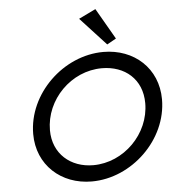

<svg xmlns="http://www.w3.org/2000/svg" viewBox="-60 -955 922 1025"><g transform="rotate(-5 401.0 -442.5)"><path d="M496.1 -583C619.1 -583 710.9 -505.9 710.9 -377C710.9 -212.9 570.3 -71.3 406.2 -71.3C285.2 -71.3 191.4 -150.4 191.4 -277.3C191.4 -441.4 331.1 -583 496.1 -583ZM511.7 -668.9C296.9 -668.9 100.6 -480.5 100.6 -264.6C100.6 -98.6 226.6 14.6 390.6 14.6C605.5 14.6 801.8 -173.8 801.8 -389.6C801.8 -556.6 675.8 -668.9 511.7 -668.9ZM585 -734.4 489.3 -900.4 398.4 -856.4 536.1 -707Z"/></g></svg>

Font: Sen-gleads
Style: Italic
Weight: 400
Designer: Kosal Sen, Philatype
Foundry: Philatype
Version: Version 1.004; ttfautohint (v1.8.3)